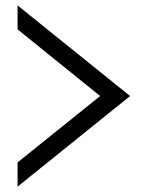

<svg xmlns="http://www.w3.org/2000/svg" viewBox="-20 -740 540 720"><path d="M45.9 -40V-130.9L355.5 -379.9L45.9 -629.9V-719.7L467.8 -379.9Z"/></svg>

Font: Kosugi
Style: Regular
Weight: 400
Version: Version 4.002